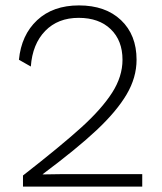

<svg xmlns="http://www.w3.org/2000/svg" viewBox="-20 -690 600 710"><path d="M65 -41Q206 -151 281 -219Q356 -287 394.5 -347Q433 -407 433 -469Q433 -540 389.5 -582Q346 -624 271 -624Q194 -624 147 -575.5Q100 -527 94 -444L50 -469Q59 -561 117.5 -615.5Q176 -670 272 -670Q370 -670 427.5 -615.5Q485 -561 485 -469Q485 -403 448 -340.5Q411 -278 337.5 -209Q264 -140 138 -46V-45L204 -46H506V0H65Z"/></svg>

Font: Work Sans Light
Style: Regular
Weight: 300
Designer: Wei Huang
Foundry: Wei Huang
Version: Version 1.500